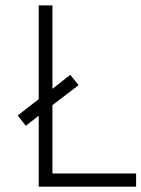

<svg xmlns="http://www.w3.org/2000/svg" viewBox="-20 -704 533 724"><path d="M46.9 -268.6 126 -330.1V-683.6H177.7V-369.1L245.1 -421.9L276.4 -382.8L177.7 -307.6V-49.8H493.2V0H126V-267.6L77.1 -229.5Z"/></svg>

Font: Post No Bills Colombo
Style: Regular
Weight: 500
Designer: Kosala Senevirathne, Siva Puranthara, Lasantha Premarathna, Tharique Azeez
Foundry: Mooniak
Version: Version 1.220 ; ttfautohint (v1.5)